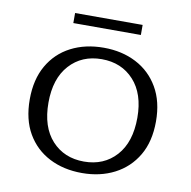

<svg xmlns="http://www.w3.org/2000/svg" viewBox="-75 -722 805 809"><g transform="rotate(10 327.0 -317.5)"><path d="M182 -604V-647H471V-604ZM327 12Q248 12 187 -19.5Q126 -51 91.5 -110.5Q57 -170 57 -256Q57 -341 91.5 -401Q126 -461 187 -492.5Q248 -524 327 -524Q405 -524 466 -492.5Q527 -461 562 -401Q597 -341 597 -256Q597 -170 562 -110.5Q527 -51 466 -19.5Q405 12 327 12ZM327 -37Q412 -37 464.5 -95Q517 -153 517 -258Q517 -360 464.5 -417.5Q412 -475 327 -475Q242 -475 189.5 -417Q137 -359 137 -256Q137 -152 189.5 -94.5Q242 -37 327 -37Z"/></g></svg>

Font: Montagu Slab 16pt Light
Style: Regular
Weight: 300
Designer: Florian Karsten
Foundry: Florian Karsten
Version: Version 1.000; ttfautohint (v1.8.3)